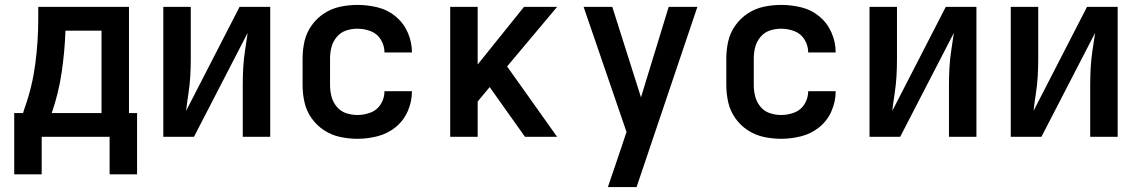

<svg xmlns="http://www.w3.org/2000/svg" viewBox="-20 -558 4648 783"><path d="M427 153H539V-97H506V-530H136V-482Q136 -390 124 -298Q112 -206 81 -119L74 -97H38V0H427ZM394 -97H191Q219 -178 231.5 -263Q244 -348 247 -433H394ZM38 153H150V0H38Z M646 0H771L990 -424Q985 -389 979.5 -353.5Q974 -318 972 -283Q970 -248 970 -212V0H1082V-530H957L739 -106Q743 -142 748.5 -177Q754 -212 756 -247.5Q758 -283 758 -318V-530H646Z M1438 8Q1479 8 1520 -2.5Q1561 -13 1593.5 -39.5Q1626 -66 1643 -105Q1660 -144 1660 -186H1548Q1548 -158 1533 -133.5Q1518 -109 1491.5 -99Q1465 -89 1438 -89Q1414 -89 1391.5 -96.5Q1369 -104 1353.5 -122.5Q1338 -141 1332 -164Q1326 -187 1326 -210V-320Q1326 -344 1332 -366.5Q1338 -389 1353.5 -407.5Q1369 -426 1391.5 -433.5Q1414 -441 1438 -441Q1465 -441 1491.5 -431Q1518 -421 1533 -396.5Q1548 -372 1548 -344H1660Q1660 -386 1643 -425Q1626 -464 1593.5 -491Q1561 -518 1520 -528Q1479 -538 1438 -538Q1402 -538 1367 -530.5Q1332 -523 1302 -503.5Q1272 -484 1251 -454.5Q1230 -425 1222 -390.5Q1214 -356 1214 -320V-210Q1214 -175 1222 -140Q1230 -105 1251 -75.5Q1272 -46 1302 -26.5Q1332 -7 1367 0.5Q1402 8 1438 8Z M1816 0H1928V-144L1977 -203L1991 -183L2121 0H2252L2048 -287L2252 -530H2117L1928 -295V-530H1816Z M2459 205H2576L2824 -530H2707L2594 -161L2477 -530H2360L2535 -20L2514 43Q2500 84 2486.5 124.5Q2473 165 2459 205Z M3166 8Q3207 8 3248 -2.5Q3289 -13 3321.5 -39.5Q3354 -66 3371 -105Q3388 -144 3388 -186H3276Q3276 -158 3261 -133.5Q3246 -109 3219.5 -99Q3193 -89 3166 -89Q3142 -89 3119.5 -96.5Q3097 -104 3081.5 -122.5Q3066 -141 3060 -164Q3054 -187 3054 -210V-320Q3054 -344 3060 -366.5Q3066 -389 3081.5 -407.5Q3097 -426 3119.5 -433.5Q3142 -441 3166 -441Q3193 -441 3219.5 -431Q3246 -421 3261 -396.5Q3276 -372 3276 -344H3388Q3388 -386 3371 -425Q3354 -464 3321.5 -491Q3289 -518 3248 -528Q3207 -538 3166 -538Q3130 -538 3095 -530.5Q3060 -523 3030 -503.5Q3000 -484 2979 -454.5Q2958 -425 2950 -390.5Q2942 -356 2942 -320V-210Q2942 -175 2950 -140Q2958 -105 2979 -75.5Q3000 -46 3030 -26.5Q3060 -7 3095 0.5Q3130 8 3166 8Z M3526 0H3651L3870 -424Q3865 -389 3859.5 -353.5Q3854 -318 3852 -283Q3850 -248 3850 -212V0H3962V-530H3837L3619 -106Q3623 -142 3628.5 -177Q3634 -212 3636 -247.5Q3638 -283 3638 -318V-530H3526Z M4102 0H4227L4446 -424Q4441 -389 4435.5 -353.5Q4430 -318 4428 -283Q4426 -248 4426 -212V0H4538V-530H4413L4195 -106Q4199 -142 4204.5 -177Q4210 -212 4212 -247.5Q4214 -283 4214 -318V-530H4102Z"/></svg>

Font: Iosevka Sparkle Semibold
Style: Regular
Weight: 600
Designer: Belleve Invis
Foundry: Belleve Invis
Version: Version 4.5.0; ttfautohint (v1.8.3)